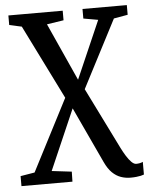

<svg xmlns="http://www.w3.org/2000/svg" viewBox="-55 -597 698 889"><g transform="rotate(-5 293.5 -152.0)"><path d="M515.5 246.5Q492.5 246.5 471 239Q449.5 231.5 431 213.5Q412.5 195.5 397.5 163L276.5 -96.5L154.5 184L247 195L246 241.5H9V195L75 184L246.5 -148.5L75 -494L17.5 -506.5V-551H270V-506.5L192 -494.5L313 -226.5L430 -494.5L362 -506.5V-551H568V-506L503 -494.5L340 -180L481.5 106Q491 125 502.2 143.2Q513.5 161.5 525.2 173.2Q537 185 547 185Q555 185 563.2 183.5Q571.5 182 578.5 178.5V237.5Q572.5 240 563.5 242Q554.5 244 542.5 245.2Q530.5 246.5 515.5 246.5Z"/></g></svg>

Font: Merriweather 28pt
Style: Regular
Weight: 400
Version: Version 2.100